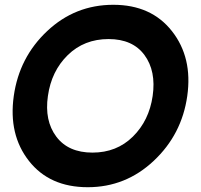

<svg xmlns="http://www.w3.org/2000/svg" viewBox="-20 -780 847 810"><path d="M350.1 9.8Q189 9.8 102.1 -101.1Q15.1 -211.9 38.1 -375Q61 -538.1 179 -648.9Q296.9 -759.8 458 -759.8Q618.2 -759.8 705.6 -648.4Q793 -537.1 770 -375Q747.1 -212.9 628.7 -101.6Q510.3 9.8 350.1 9.8ZM624 -375Q639.2 -480 589.6 -547.6Q540 -615.2 438 -615.2Q335 -615.2 265.9 -547.6Q196.8 -480 182.1 -375Q167 -271 217.5 -203.6Q268.1 -136.2 370.1 -136.2Q472.2 -136.2 540.5 -203.6Q608.9 -271 624 -375Z"/></svg>

Font: Oakes Grotesk
Style: Bold Italic
Weight: 700
Designer: Samuel Oakes
Foundry: Samuel Oakes
Version: Version 1.0 | wf-rip DC20170320